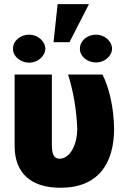

<svg xmlns="http://www.w3.org/2000/svg" viewBox="-20 -886 613 916"><path d="M49.8 -530.3V-192.4C48.8 -52.7 135.7 9.8 268.6 9.8C449.2 9.8 523.4 -106.4 524.4 -269.5C523.4 -375 499 -472.7 468.8 -530.3H304.7C330.1 -451.2 345.7 -357.4 348.6 -269.5C348.6 -206.1 319.3 -128.9 263.7 -128.9C243.2 -128.9 227.5 -142.6 227.5 -191.4V-530.3ZM235.4 -684.6H311.5L404.3 -866.2H254.9ZM42 -653.3C41 -617.2 78.1 -586.9 119.1 -586.9C159.2 -586.9 195.3 -617.2 196.3 -653.3C195.3 -690.4 159.2 -720.7 119.1 -720.7C77.1 -720.7 41 -690.4 42 -653.3ZM361.3 -653.3C360.4 -618.2 395.5 -587.9 438.5 -587.9C477.5 -587.9 513.7 -617.2 514.6 -653.3C513.7 -691.4 477.5 -720.7 438.5 -720.7C395.5 -720.7 360.4 -690.4 361.3 -653.3Z"/></svg>

Font: Pretendard Black
Style: Regular
Weight: 900
Designer: Base glyphs from Inter by Rasmus Andersson; Hangeul glyphs from Noto Sans CJK(Source Han Sans) by Jang Soo-young and Kan
Foundry: Kil Hyung-jin
Version: Version 1.309;Glyphs 3.2 (3225)